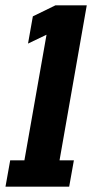

<svg xmlns="http://www.w3.org/2000/svg" viewBox="-54 -696 343 716"><path d="M-33.5 0 -16 -98H37L119.5 -566.5L50.5 -533.5L68.5 -635L152.5 -676H269.5L168 -98H221.5L204 0Z"/></svg>

Font: Anybody UltraCondensed Regular
Style: Bold Italic
Weight: 700
Width: 1
Italic angle: -10°
Designer: Tyler Finck
Foundry: Etcetera Type Company
Version: Version 1.010; ttfautohint (v1.8.3) -l 8 -r 50 -G 200 -x 14 